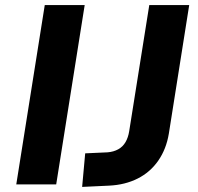

<svg xmlns="http://www.w3.org/2000/svg" viewBox="-20 -725 777 755"><path d="M44 0 156 -705H313L201 0ZM303 10 315 -122 403 -126Q427 -128 445 -138Q463 -148 473.5 -166Q484 -184 488 -209L567 -705H724L644 -200Q634 -139 602.5 -93.5Q571 -48 521.5 -23Q472 2 409 5Z"/></svg>

Font: Nunito Sans 7pt SemiCondensed ExtraBold
Style: Italic
Weight: 800
Width: 4
Italic angle: -9°
Designer: Vernon Adams
Foundry: Vernon Adams
Version: Version 3.101;gftools[0.9.27]